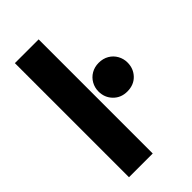

<svg xmlns="http://www.w3.org/2000/svg" viewBox="-220 -779 846 846"><g transform="rotate(-45 203.0 -355.5)"><path d="M53 0V-711H201V0ZM315 -272Q276 -272 250.5 -298Q225 -324 225 -362Q225 -386 236.5 -406.5Q248 -427 268.5 -439Q289 -451 315 -451Q342 -451 362.5 -439Q383 -427 394.5 -406.5Q406 -386 406 -362Q406 -324 381 -298Q356 -272 315 -272Z"/></g></svg>

Font: TikTok Sans 24pt
Style: Bold
Weight: 700
Version: Version 4.000